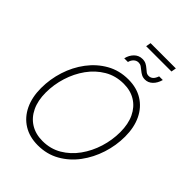

<svg xmlns="http://www.w3.org/2000/svg" viewBox="-285 -1152 1297 1297"><g transform="rotate(45 363.5 -503.5)"><path d="M320.8 10.3Q241.2 10.3 183.3 -25.6Q125.5 -61.5 94.2 -126.7Q63 -191.9 63 -278.8Q63 -364.3 89.1 -445.8Q115.2 -527.3 164.8 -593.3Q214.4 -659.2 283.7 -698.5Q353 -737.8 439.5 -737.8Q518.6 -737.8 576.4 -701.9Q634.3 -666 665.5 -601.1Q696.8 -536.1 696.8 -448.2Q696.8 -363.8 670.4 -282Q644 -200.2 595 -134.3Q545.9 -68.4 476.6 -29.1Q407.2 10.3 320.8 10.3ZM322.8 -32.7Q398.9 -32.7 459.7 -68.6Q520.5 -104.5 563.5 -164.3Q606.4 -224.1 629.4 -297.6Q652.3 -371.1 652.3 -446.8Q652.3 -523.9 626 -579.3Q599.6 -634.8 551.5 -664.8Q503.4 -694.8 438 -694.8Q361.3 -694.8 300.3 -658.9Q239.3 -623 196 -563Q152.8 -502.9 129.9 -429.4Q106.9 -356 106.9 -280.3Q106.9 -204.1 133.3 -148.4Q159.7 -92.8 208.3 -62.7Q256.8 -32.7 322.8 -32.7ZM518.6 -815.4Q499 -815.4 484.4 -823.2Q469.7 -831.1 457.8 -841.3Q445.8 -851.6 434.1 -859.4Q422.4 -867.2 407.7 -867.2Q387.7 -867.2 373.3 -853.5Q358.9 -839.8 353.5 -818.4H318.4Q326.7 -855 350.8 -878.9Q375 -902.8 408.7 -902.8Q430.2 -902.8 444.8 -895Q459.5 -887.2 470.9 -877Q482.4 -866.7 493.4 -858.6Q504.4 -850.6 518.6 -850.6Q536.6 -850.6 549.6 -862.1Q562.5 -873.5 571.3 -898.9H606.4Q595.7 -860.4 572.3 -837.9Q548.8 -815.4 518.6 -815.4ZM613.3 -1016.6 606.9 -981H365.2L371.6 -1016.6Z"/></g></svg>

Font: Inter 24pt ExtraLight
Style: Italic
Weight: 250
Italic angle: -9.3988°
Version: Version 4.001;git-66647c0bb